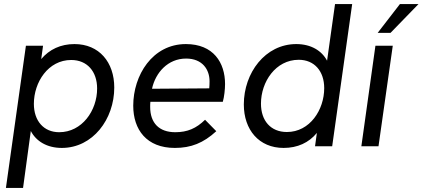

<svg xmlns="http://www.w3.org/2000/svg" viewBox="-20 -717 2071 941"><path d="M9 204H93L131 -75C157 -25 210 8 283 8C435 8 540 -133 540 -288C540 -412 466 -501 345 -501C277.5 -501 222 -475 182 -427.5L191 -493H107ZM146 -208C146 -314 216 -423 329 -423C407 -423 456 -367 456 -283C456 -175 382 -69 270 -69C194 -69 146 -125 146 -208Z M837 8C916 8 977 -16 1040 -74L985 -130C942 -88 899 -69 839 -69C760 -69 716 -114 716 -193C716 -201 716 -209 717 -218H1072C1079 -242 1083 -280 1083 -305C1083 -410 1026 -501 891 -501C727 -501 633 -348 633 -199C633 -82 698 8 837 8ZM725 -282C742 -361 803 -430 892 -430C973 -430 1007 -375 1007 -319C1007 -304 1006.5 -295 1005.5 -284Z M1370 8C1438 8 1493.5 -17.5 1533 -65.5L1524 0H1608L1706 -697H1622L1583 -419.5C1557 -468.5 1504.5 -501 1432 -501C1280 -501 1175 -360 1175 -205C1175 -81 1249 8 1370 8ZM1259 -209C1259 -316 1331 -424 1444 -424C1521 -424 1569 -368 1569 -285C1569 -179 1499 -70 1386 -70C1307 -70 1259 -125 1259 -209Z M1751 0H1835L1905 -493H1820ZM1831 -556H1894L2031 -697H1940Z"/></svg>

Font: HK Grotesk
Style: Italic
Weight: 400
Italic angle: -16°
Designer: Alfredo Marco Pradil
Foundry: Hanken Design Co.
Version: Version 3.001;FEAKit 1.0